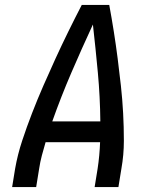

<svg xmlns="http://www.w3.org/2000/svg" viewBox="-20 -755 640 775"><path d="M29 0 41 -74Q51 -131 69.5 -187Q88 -243 109.5 -298.5Q131 -354 155 -409Q179 -464 204 -518.5Q229 -573 255.5 -627Q282 -681 310 -735H421Q431 -681 439.5 -627Q448 -573 455 -518.5Q462 -464 468 -409Q474 -354 477 -298.5Q480 -243 480 -186.5Q480 -130 470 -74L458 0H362L374 -74Q378 -100 380.5 -127Q383 -154 384 -181H164Q156 -154 149 -127.5Q142 -101 138 -74L126 0ZM385 -265Q384 -364 375 -461.5Q366 -559 355 -656Q310 -559 268 -461.5Q226 -364 191 -265Z"/></svg>

Font: Iosevka Curly Medium Extended
Style: Italic
Weight: 500
Width: 7
Italic angle: -9°
Monospace: yes
Designer: Belleve Invis
Foundry: Belleve Invis
Version: Version 11.1.0; ttfautohint (v1.8.3)